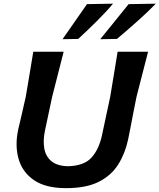

<svg xmlns="http://www.w3.org/2000/svg" viewBox="-20 -988 848 1021"><path d="M331 12.5Q223 12.5 161 -29.8Q99 -72 78.8 -143.2Q58.5 -214.5 77 -300.5Q83 -327.5 94.5 -374.5Q106 -421.5 117 -473.5Q129 -544 138.2 -599.2Q147.5 -654.5 157 -713H318.5Q303.5 -654 289.5 -599.2Q275.5 -544.5 257.5 -474L219.5 -295.5Q208 -241.5 215.5 -198.8Q223 -156 253.5 -130.8Q284 -105.5 341 -104Q427 -106 466.8 -150.2Q506.5 -194.5 522 -267.5L566 -473Q577.5 -544 586.8 -599.2Q596 -654.5 605.5 -713H767.5Q752.5 -654 738.2 -599Q724 -544 706 -473.5Q697 -429 688.2 -384.2Q679.5 -339.5 672.5 -302.8Q665.5 -266 661 -245Q645 -171 608.2 -112.8Q571.5 -54.5 504.8 -21Q438 12.5 331 12.5ZM513 -779.5Q551.5 -826.5 589 -873.2Q626.5 -920 664 -966L808.5 -968.5Q769.5 -927.5 712.5 -876.8Q655.5 -826 602 -781ZM312.5 -779.5Q345.5 -827 378 -873.5Q410.5 -920 442.5 -966L581 -968.5Q547 -927.5 496 -876.8Q445 -826 396 -781Z"/></svg>

Font: Commissioner Loud SemiBold
Style: Italic
Weight: 600
Italic angle: -12°
Designer: Kostas Bartsokas
Foundry: Kostas Bartsokas
Version: Version 1.000; ttfautohint (v1.8.3)